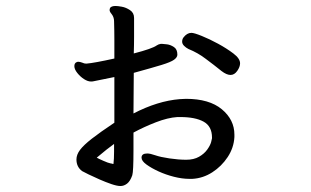

<svg xmlns="http://www.w3.org/2000/svg" viewBox="-20 -577 1040 643"><path d="M582 -245Q582 -245 603 -246Q681 -246 723 -211Q765 -176 765 -126V-118Q763 -82 742.5 -51Q722 -20 691 0Q660 20 624 22H614Q590 22 562.5 15Q535 8 511 -3Q487 -14 470.5 -26Q454 -38 454 -49Q454 -63 473 -63Q483 -63 500 -57Q517 -51 547.5 -46.5Q578 -42 603.5 -42Q629 -42 646.5 -52Q664 -62 674 -76Q684 -90 687 -101Q690 -112 690 -114V-116Q690 -154 662 -169.5Q634 -185 584 -185H574Q542 -183 502 -167.5Q462 -152 427 -133V-74Q427 -3 423 10Q416 30 405.5 38Q395 46 383.5 46Q372 46 353 39.5Q334 33 313.5 24Q293 15 276.5 7Q260 -1 255 -4Q236 -18 236 -43Q236 -59 248 -75Q260 -91 287.5 -112.5Q315 -134 363 -166V-319L294 -305Q290 -304 285 -304Q274 -304 261.5 -312Q249 -320 239 -332.5Q229 -345 229 -355.5Q229 -366 237 -369Q242 -372 256 -367Q262 -364 268 -364H270Q295 -366 363 -381V-442Q363 -474 362 -506Q362 -520 353 -531Q347 -538 347 -544Q347 -546 348 -548V-549L349 -551Q354 -557 367 -557Q374 -557 388 -554.5Q402 -552 415.5 -543Q429 -534 429 -517V-454Q429 -426 428 -398Q490 -414 505 -425Q511 -429 518 -430H524Q528 -430 539.5 -428.5Q551 -427 562.5 -419.5Q574 -412 574 -394Q574 -385 563 -377Q552 -369 521 -359.5Q490 -350 428 -333Q428 -299 427.5 -264.5Q427 -230 427 -197Q508 -239 582 -245ZM784 -365Q784 -353 774.5 -339.5Q765 -326 752 -326Q739 -326 722 -339Q696 -360 669 -380Q643 -400 611 -413Q603 -417 596.5 -423.5Q590 -430 590 -437.5Q590 -445 594 -451Q606 -467 621 -467Q630 -467 656 -456.5Q682 -446 710.5 -430.5Q739 -415 761.5 -398Q784 -381 784 -365ZM362 -69V-88Q362 -91 362 -95Q342 -81 304 -49Q309 -46 326 -38.5Q343 -31 349.5 -30Q356 -29 358 -28Q359 -28 360 -28Q362 -44 362 -69Z"/></svg>

Font: Moon Stars Kai
Style: Bold
Weight: 700
Designer: GuiWonder
Version: Version 1.101